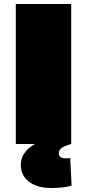

<svg xmlns="http://www.w3.org/2000/svg" viewBox="-20 -720 435 960"><path d="M59 0V-700H336V0ZM235 220Q166 220 125 188.5Q84 157 84 104Q84 72 100.5 48Q117 24 142 8Q167 -8 193 -14L336 0Q301 10 287.5 20.5Q274 31 274 45Q274 72 311 72Q318 72 322.5 71Q327 70 331 70L338 208Q301 220 235 220Z"/></svg>

Font: Georama Expanded Black
Style: Regular
Weight: 900
Width: 7
Designer: Jean-Baptiste Levee
Foundry: Production Type
Version: Version 1.000